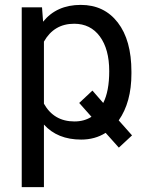

<svg xmlns="http://www.w3.org/2000/svg" viewBox="-20 -558 607 781"><path d="M514.6 -258.3V-266.6Q514.6 -394.5 459.2 -466.3Q403.8 -538.1 308.6 -538.1Q210.4 -538.1 155.3 -469.7L150.9 -528.3H68.4V203.1H158.7V-51.3Q213.9 9.8 310.1 9.8Q366.2 9.8 409.7 -17.6L463.4 42.5L517.1 -7.3L462.9 -68.4Q514.6 -142.1 514.6 -258.3ZM424.3 -268.6Q424.3 -187 399.9 -139.2L356 -189.5L302.2 -139.2L352.1 -83Q322.8 -64 282.7 -64Q199.2 -64 158.7 -136.2V-388.7Q199.7 -461.4 281.7 -461.4Q348.1 -461.4 386.2 -409.7Q424.3 -357.9 424.3 -268.6Z"/></svg>

Font: FAU Chimera
Style: Regular
Weight: 400
Version: Version 1.002;hotconv 1.0.117;makeotfexe 2.5.65602